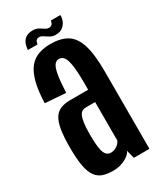

<svg xmlns="http://www.w3.org/2000/svg" viewBox="-179 -759 695 827"><g transform="rotate(-30 168.0 -345.0)"><path d="M130.5 4Q149 4 164.5 -0.2Q180 -4.5 192.2 -11.2Q204.5 -18 212.5 -25.5Q220.5 -33 223.5 -41L234 0H311.5V-385Q311.5 -472 296 -519.2Q280.5 -566.5 248.8 -585.5Q217 -604.5 167 -604.5Q133.5 -604.5 106.8 -594.8Q80 -585 61.5 -562.2Q43 -539.5 32 -498.8Q21 -458 19 -395.5L121.5 -388Q124 -444.5 129.5 -475.5Q135 -506.5 144.2 -518.5Q153.5 -530.5 166.5 -530.5Q182 -530.5 191.2 -517.8Q200.5 -505 205.2 -473.5Q210 -442 210 -385.5V-352.5H121.5Q93.5 -352.5 73.5 -344.5Q53.5 -336.5 41.2 -317.2Q29 -298 23.2 -263.8Q17.5 -229.5 17.5 -175.5Q17.5 -118.5 24.2 -83Q31 -47.5 45.2 -28.5Q59.5 -9.5 80.5 -2.8Q101.5 4 130.5 4ZM159 -68.5Q150.5 -68.5 143.2 -73Q136 -77.5 130.8 -89Q125.5 -100.5 122.8 -122.5Q120 -144.5 120 -180.5Q120 -216 123.2 -238.2Q126.5 -260.5 132 -271.8Q137.5 -283 145.8 -287.2Q154 -291.5 164 -291.5H209.5V-100.5Q207.5 -94 200.2 -86.2Q193 -78.5 182.5 -73.5Q172 -68.5 159 -68.5ZM207.5 -627Q222.5 -627 232.5 -631.2Q242.5 -635.5 249.2 -642.5Q256 -649.5 260 -657.5Q264 -665.5 266 -674.8Q268 -684 267 -691H220Q219.5 -686.5 217.5 -680.8Q215.5 -675 210.5 -671.2Q205.5 -667.5 198.5 -667.5Q190.5 -667.5 183.5 -671.2Q176.5 -675 168.8 -680.5Q161 -686 152 -689.8Q143 -693.5 131 -693.5Q117 -693.5 106.5 -689.8Q96 -686 89.2 -679.2Q82.5 -672.5 78.5 -664Q74.5 -655.5 73 -647Q71.5 -638.5 70.5 -630.5H119Q119.5 -635.5 121.2 -641.5Q123 -647.5 128 -651Q133 -654.5 141 -654.5Q148 -654.5 155 -650.2Q162 -646 169.8 -640.8Q177.5 -635.5 186.5 -631.2Q195.5 -627 207.5 -627Z"/></g></svg>

Font: Anybody ExtraCondensed Medium
Style: Regular
Weight: 500
Width: 2
Version: Version 1.113;gftools[0.9.25]